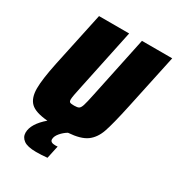

<svg xmlns="http://www.w3.org/2000/svg" viewBox="-207 -816 1052 1143"><g transform="rotate(30 319.5 -244.0)"><path d="M639 -688 559 -313Q529 -173 509 -116Q489 -59 448.5 -29.5Q408 0 323 6Q298 21 279 43.5Q260 66 260 87Q260 109 296 109L311 108L292 196Q252 200 215 200Q156 200 130 181Q104 162 104 131Q104 71 181 5Q96 -2 63.5 -33.5Q31 -65 31 -131Q31 -193 56 -313L136 -688H343L255 -270Q238 -193 238 -175Q238 -160 245 -156Q252 -152 274 -152Q297 -152 306.5 -158Q316 -164 323 -185.5Q330 -207 343 -270L431 -688Z"/></g></svg>

Font: Saira Semi Condensed Black
Style: Italic
Weight: 900
Width: 4
Italic angle: -12°
Designer: Hector Gatti with collaboration of the Omnibus-Type team
Foundry: Omnibus-Type
Version: Version 1.001; ttfautohint (v1.8)